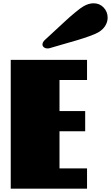

<svg xmlns="http://www.w3.org/2000/svg" viewBox="-20 -1141 671 1161"><path d="M44.9 0ZM253.4 -901.4Q270.5 -917 314.5 -957.8Q358.4 -998.5 382.6 -1020.8Q406.7 -1043 437.3 -1068.1Q467.8 -1093.3 484.9 -1103Q516.1 -1121.1 545.9 -1121.1Q582.5 -1121.1 606.7 -1095.5Q630.9 -1069.8 630.9 -1034.2Q630.9 -1008.8 616.7 -985.4Q602.5 -961.9 574.2 -945.3Q556.6 -935.1 519.5 -921.9Q482.4 -908.7 449 -898.7Q415.5 -888.7 361.8 -873.5Q308.1 -858.4 283.2 -850.6Q276.4 -848.1 267.6 -848.1Q254.4 -848.1 245.6 -855Q236.8 -861.8 236.8 -872.1Q236.8 -886.7 253.4 -901.4ZM506.3 -778.8V-657.2H339.8V-469.2H495.1V-347.2H339.8V-122.6H506.3V0H44.9V-778.8Z"/></svg>

Font: Coda
Style: Heavy
Weight: 800
Version: Version 2.000; ttfautohint (v0.8) -r 50 -G 200 -x